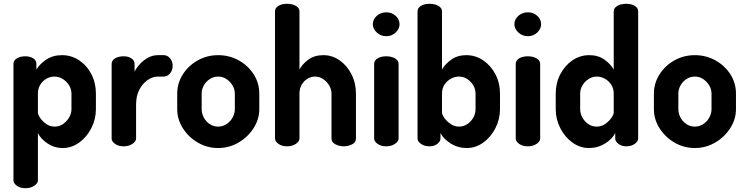

<svg xmlns="http://www.w3.org/2000/svg" viewBox="-20 -772 3935 1013"><path d="M114 221Q87 221 69 208Q51 195 51 180V-435Q51 -453 69 -464Q87 -475 113 -475Q139 -475 155.5 -464Q172 -453 172 -435V-405Q189 -434 224 -457.5Q259 -481 307 -481Q357 -481 398 -453.5Q439 -426 462.5 -380Q486 -334 486 -278V-196Q486 -143 462 -96Q438 -49 398 -20Q358 9 311 9Q267 9 231 -15Q195 -39 180 -70V180Q180 195 161 208Q142 221 114 221ZM269 -104Q293 -104 312.5 -117.5Q332 -131 344.5 -152Q357 -173 357 -196V-278Q357 -301 345 -321Q333 -341 312.5 -354.5Q292 -368 267 -368Q245 -368 225.5 -357Q206 -346 193 -326Q180 -306 180 -278V-178Q180 -168 191.5 -150.5Q203 -133 223 -118.5Q243 -104 269 -104Z M632 0Q605 0 587 -13Q569 -26 569 -41V-435Q569 -453 587 -464Q605 -475 632 -475Q657 -475 673.5 -464Q690 -453 690 -435V-394Q701 -416 719.5 -435.5Q738 -455 762 -468Q786 -481 813 -481H844Q863 -481 877 -464.5Q891 -448 891 -425Q891 -401 877 -384.5Q863 -368 844 -368H813Q785 -368 758.5 -349.5Q732 -331 715 -298.5Q698 -266 698 -220V-41Q698 -26 679 -13Q660 0 632 0Z M1131 9Q1073 9 1024 -19.5Q975 -48 945 -95Q915 -142 915 -196V-278Q915 -332 944 -378.5Q973 -425 1022.5 -453Q1072 -481 1131 -481Q1190 -481 1239.5 -453.5Q1289 -426 1318.5 -380Q1348 -334 1348 -278V-196Q1348 -143 1318 -96Q1288 -49 1238.5 -20Q1189 9 1131 9ZM1131 -104Q1155 -104 1175 -117Q1195 -130 1207 -151.5Q1219 -173 1219 -196V-278Q1219 -301 1207 -321Q1195 -341 1175.5 -354.5Q1156 -368 1131 -368Q1107 -368 1087 -355Q1067 -342 1055.5 -321.5Q1044 -301 1044 -278V-196Q1044 -173 1055.5 -151.5Q1067 -130 1087 -117Q1107 -104 1131 -104Z M1495 0Q1467 0 1449 -13Q1431 -26 1431 -41V-712Q1431 -730 1449 -741Q1467 -752 1495 -752Q1522 -752 1541 -741Q1560 -730 1560 -712V-405Q1575 -434 1607 -457.5Q1639 -481 1686 -481Q1733 -481 1772 -453.5Q1811 -426 1834.5 -380Q1858 -334 1858 -278V-41Q1858 -21 1838 -10.5Q1818 0 1793 0Q1771 0 1750 -10.5Q1729 -21 1729 -41V-278Q1729 -301 1717 -321Q1705 -341 1685.5 -354.5Q1666 -368 1642 -368Q1622 -368 1603 -357Q1584 -346 1572 -326Q1560 -306 1560 -278V-41Q1560 -26 1541 -13Q1522 0 1495 0Z M2018 0Q1990 0 1972 -13Q1954 -26 1954 -41V-435Q1954 -453 1972 -464Q1990 -475 2018 -475Q2045 -475 2064 -464Q2083 -453 2083 -435V-41Q2083 -26 2064 -13Q2045 0 2018 0ZM2018 -581Q1989 -581 1968 -600.5Q1947 -620 1947 -644Q1947 -670 1968 -688.5Q1989 -707 2018 -707Q2047 -707 2067.5 -688.5Q2088 -670 2088 -644Q2088 -620 2067.5 -600.5Q2047 -581 2018 -581Z M2443 9Q2396 9 2358 -15Q2320 -39 2304 -70V-41Q2304 -26 2287.5 -13Q2271 0 2246 0Q2219 0 2201 -13Q2183 -26 2183 -41V-712Q2183 -730 2201 -741Q2219 -752 2246 -752Q2274 -752 2293 -741Q2312 -730 2312 -712V-405Q2328 -434 2361 -457.5Q2394 -481 2440 -481Q2489 -481 2529.5 -453.5Q2570 -426 2594 -380Q2618 -334 2618 -278V-196Q2618 -143 2594 -96Q2570 -49 2530 -20Q2490 9 2443 9ZM2402 -104Q2426 -104 2446 -117.5Q2466 -131 2477.5 -152Q2489 -173 2489 -196V-278Q2489 -301 2477.5 -321Q2466 -341 2446 -354.5Q2426 -368 2401 -368Q2380 -368 2359.5 -357Q2339 -346 2325.5 -326Q2312 -306 2312 -278V-178Q2312 -168 2324 -150.5Q2336 -133 2356.5 -118.5Q2377 -104 2402 -104Z M2765 0Q2737 0 2719 -13Q2701 -26 2701 -41V-435Q2701 -453 2719 -464Q2737 -475 2765 -475Q2792 -475 2811 -464Q2830 -453 2830 -435V-41Q2830 -26 2811 -13Q2792 0 2765 0ZM2765 -581Q2736 -581 2715 -600.5Q2694 -620 2694 -644Q2694 -670 2715 -688.5Q2736 -707 2765 -707Q2794 -707 2814.5 -688.5Q2835 -670 2835 -644Q2835 -620 2814.5 -600.5Q2794 -581 2765 -581Z M3087 9Q3040 9 3000 -20Q2960 -49 2936 -96Q2912 -143 2912 -196V-278Q2912 -334 2936 -380Q2960 -426 3000 -453.5Q3040 -481 3089 -481Q3136 -481 3169 -457.5Q3202 -434 3218 -405V-712Q3218 -730 3237 -741Q3256 -752 3284 -752Q3311 -752 3329 -741Q3347 -730 3347 -712V-41Q3347 -26 3329 -13Q3311 0 3284 0Q3260 0 3243 -13Q3226 -26 3226 -41V-70Q3211 -39 3172.5 -15Q3134 9 3087 9ZM3128 -104Q3154 -104 3174 -118.5Q3194 -133 3206 -150.5Q3218 -168 3218 -178V-278Q3218 -306 3204.5 -326Q3191 -346 3170.5 -357Q3150 -368 3129 -368Q3105 -368 3084.5 -354.5Q3064 -341 3052.5 -321Q3041 -301 3041 -278V-196Q3041 -173 3052.5 -152Q3064 -131 3084 -117.5Q3104 -104 3128 -104Z M3646 9Q3588 9 3539 -19.5Q3490 -48 3460 -95Q3430 -142 3430 -196V-278Q3430 -332 3459 -378.5Q3488 -425 3537.5 -453Q3587 -481 3646 -481Q3705 -481 3754.5 -453.5Q3804 -426 3833.5 -380Q3863 -334 3863 -278V-196Q3863 -143 3833 -96Q3803 -49 3753.5 -20Q3704 9 3646 9ZM3646 -104Q3670 -104 3690 -117Q3710 -130 3722 -151.5Q3734 -173 3734 -196V-278Q3734 -301 3722 -321Q3710 -341 3690.5 -354.5Q3671 -368 3646 -368Q3622 -368 3602 -355Q3582 -342 3570.5 -321.5Q3559 -301 3559 -278V-196Q3559 -173 3570.5 -151.5Q3582 -130 3602 -117Q3622 -104 3646 -104Z"/></svg>

Font: Dosis ExtraLight
Style: Bold
Weight: 700
Version: Version 3.001; ttfautohint (v1.8.2)